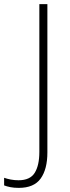

<svg xmlns="http://www.w3.org/2000/svg" viewBox="-96 -734 339 932"><path d="M-5 178Q-28 178 -45.5 174.5Q-63 171 -76 166V129Q-62 134 -44 137.5Q-26 141 -6 141Q50 141 72.5 105Q95 69 95 3V-714H134V6Q134 87 101.5 132.5Q69 178 -5 178Z"/></svg>

Font: Noto Sans Sinhala SemiCondensed ExtraLight
Style: Regular
Weight: 200
Width: 4
Designer: Jelle Bosma - Monotype Design Team
Foundry: Monotype Imaging Inc.
Version: Version 2.006; ttfautohint (v1.8.4.7-5d5b)